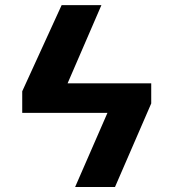

<svg xmlns="http://www.w3.org/2000/svg" viewBox="-20 -748 692 768"><path d="M584.9 -414.8H250.4L385.7 -727.6H226.6L68.9 -382.8V-296.5H409.8L280.5 0H440L584.9 -334.2Z"/></svg>

Font: Margiela Sans
Style: Bold
Weight: 700
Designer: Stefan Endress, Andreas Faust
Version: Version 1.100;FEAKit 1.0